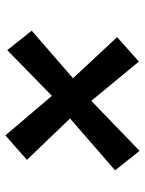

<svg xmlns="http://www.w3.org/2000/svg" viewBox="68 -744 539 714"><g transform="rotate(90 337.0 -386.5)"><path d="M166 -144.5 93.5 -235.5 270.5 -389 117.5 -553 208.5 -634 354.5 -457 540.5 -636.5 613 -545.5 420 -378 574 -217.5 483 -137.5 336 -310.5Z"/></g></svg>

Font: Merriweather Sans Medium
Style: Italic
Weight: 500
Italic angle: -7.5°
Designer: Eben Sorkin
Foundry: Eben Sorkin
Version: Version 2.001